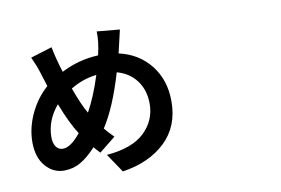

<svg xmlns="http://www.w3.org/2000/svg" viewBox="-85 -941 1670 1140"><g transform="rotate(-10 750.0 -371.0)"><path d="M242.2 -142.6Q289.1 -142.6 349.6 -217.8Q305.7 -284.2 257.8 -408.2Q185.5 -322.3 185.5 -221.7Q185.5 -185.5 200.7 -164.1Q215.8 -142.6 242.2 -142.6ZM512.7 -540Q428.7 -530.3 355.5 -485.4Q395.5 -376 424.8 -328.1Q472.7 -414.1 512.7 -540ZM673.8 -680.7 665 -642.6Q783.2 -616.2 854 -526.9Q924.8 -437.5 924.8 -308.6Q924.8 -157.2 827.6 -64.9Q730.5 27.3 568.4 51.8L492.2 -61.5Q646.5 -74.2 720.7 -145Q794.9 -215.8 794.9 -316.4Q794.9 -398.4 752.4 -456.1Q710 -513.7 634.8 -534.2Q574.2 -330.1 501 -218.8Q523.4 -191.4 554.7 -160.2L456.1 -81.1Q431.6 -107.4 421.9 -120.1Q370.1 -64.5 325.2 -39.1Q280.3 -13.7 226.6 -13.7Q161.1 -13.7 115.2 -66.9Q69.3 -120.1 69.3 -211.9Q69.3 -296.9 108.4 -381.3Q147.5 -465.8 214.8 -525.4Q197.3 -578.1 189.5 -605.5Q176.8 -649.4 149.4 -708L279.3 -748Q292 -679.7 319.3 -592.8Q425.8 -647.5 543 -652.3Q562.5 -733.4 559.6 -793.9L697.3 -781.2Q696.3 -777.3 673.8 -680.7Z"/></g></svg>

Font: Bpmf Zihi Sans Bold
Style: Bold
Weight: 700
Foundry: But Ko
Version: Version 1.320